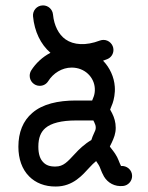

<svg xmlns="http://www.w3.org/2000/svg" viewBox="-20 -679 543 704"><path d="M346.2 -530.3C294.9 -510.7 250 -513.7 220.2 -534.7C195.3 -552.2 178.2 -585 174.3 -626C172.4 -645 156.7 -659.2 137.7 -659.2C114.7 -659.2 99.1 -639.6 101.1 -619.1C106.4 -563.5 128.9 -516.6 165 -485.4C135.7 -470.2 110.8 -446.8 94.2 -420.4C90.8 -414.6 88.9 -408.2 88.9 -400.9C88.9 -380.9 105.5 -364.3 125.5 -364.3C138.7 -364.3 149.9 -370.6 156.7 -381.3C174.8 -410.2 207 -431.2 242.7 -431.2C291.5 -431.2 325.2 -395.5 327.6 -355.5C328.6 -343.3 326.2 -332 323.7 -325.2L317.9 -310.5H258.3C192.4 -310.5 135.7 -297.4 98.6 -265.1C64.5 -236.3 47.4 -193.8 47.4 -141.1C47.4 -96.7 60.5 -58.6 86.9 -32.2C110.4 -8.3 144.5 5.4 184.6 4.9C248.5 4.9 283.2 -38.1 308.6 -65.4C315.9 -73.7 324.2 -81.5 332.5 -88.4L341.8 -74.2C347.2 -66.4 350.1 -51.3 361.3 -31.7C375 -8.8 400.4 6.3 431.6 2.9C449.7 1 464.4 -14.6 464.4 -33.7C464.4 -56.6 444.3 -72.3 423.8 -70.3C416.5 -84 413.6 -98.6 402.3 -115.2C392.1 -130.4 383.3 -139.6 382.8 -142.1L389.6 -155.8C397.5 -172.9 404.3 -188.5 404.3 -210.4C404.3 -231 398.9 -248 391.1 -263.7C384.8 -276.4 383.8 -276.4 383.8 -276.9C383.8 -278.8 386.7 -283.2 393.1 -300.8C397.5 -313.5 402.8 -337.4 400.9 -361.3C398.4 -396.5 382.8 -430.7 357.9 -456.5L372.6 -461.9C386.7 -467.3 396 -480.5 396 -496.1C396 -516.1 379.4 -532.7 359.4 -532.7C355 -532.7 350.1 -531.7 346.2 -530.3ZM120.6 -141.1C120.6 -174.3 129.9 -195.3 146.5 -209.5C167.5 -227.5 205.1 -237.3 258.3 -237.3H322.3L325.7 -230.5C329.1 -223.6 331.1 -218.3 331.1 -210.4C331.1 -203.6 328.6 -198.7 323.2 -187C320.8 -182.1 317.9 -174.8 314.9 -165.5C290.5 -151.4 269 -130.9 254.9 -115.2C227.5 -85.9 212.9 -68.4 183.6 -68.4C162.1 -67.9 148.4 -73.7 138.7 -84C127.4 -95.2 120.6 -113.3 120.6 -141.1Z"/></svg>

Font: Velvelyne
Style: Regular
Weight: 400
Designer: Manon Van der Borght et Mariel Nils
Foundry: Velvetyne
Version: Version 1.070;Glyphs 3.3.1 (3343)